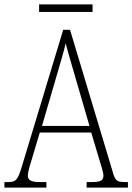

<svg xmlns="http://www.w3.org/2000/svg" viewBox="-22 -849 599 869"><path d="M155 -795H397V-829H155ZM-2 0H188V-25H159C115 -25 104 -35 104 -55C104 -72 117 -113 124 -135L158 -249H391L428 -125C435 -103 446 -69 446 -55C446 -34 437 -25 394 -25H370V0H557V-25H546C509 -25 500 -30 490 -65L295 -714H264L78 -99C59 -35 51 -25 15 -25H-2ZM168 -279 234 -505C249 -559 268 -618 275 -653C285 -616 301 -560 321 -492L383 -279Z"/></svg>

Font: Noto Serif Hebrew Condensed ExtraLight
Style: Regular
Weight: 200
Width: 3
Designer: Monotype Design Team
Foundry: Monotype Imaging Inc.
Version: Version 2.004